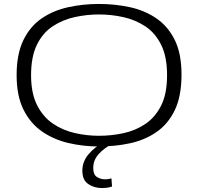

<svg xmlns="http://www.w3.org/2000/svg" viewBox="-20 -730 1001 970"><path d="M480 10Q400 10 325.5 -7.5Q251 -25 192 -66Q133 -107 98.5 -176.5Q64 -246 64 -350Q64 -457 98 -527Q132 -597 190.5 -637Q249 -677 324 -693.5Q399 -710 480 -710Q560 -710 635 -694Q710 -678 769 -638Q828 -598 862.5 -529Q897 -460 897 -353Q897 -244 863 -173.5Q829 -103 770 -62.5Q711 -22 636 -6Q561 10 480 10ZM480 -44Q542 -44 603 -57Q664 -70 714 -103.5Q764 -137 794 -196.5Q824 -256 824 -350Q824 -444 794 -504Q764 -564 714 -597Q664 -630 603 -643.5Q542 -657 480 -657Q418 -657 357 -643.5Q296 -630 246 -597Q196 -564 166.5 -504Q137 -444 137 -350Q137 -259 167 -199.5Q197 -140 246.5 -106Q296 -72 357 -58Q418 -44 480 -44ZM494 220Q456 220 426 200Q396 180 396 132Q396 86 428 48.5Q460 11 505 -11L542 0Q505 19 478 49Q451 79 451 119Q451 152 469.5 164Q488 176 512 176Q529 176 543 171L546 212Q526 220 494 220Z"/></svg>

Font: Georama Extended Light
Style: Regular
Weight: 300
Width: 7
Designer: Jean-Baptiste Levee
Foundry: Production Type
Version: Version 1.000